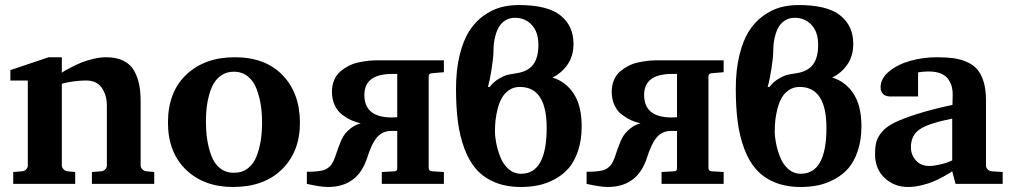

<svg xmlns="http://www.w3.org/2000/svg" viewBox="-20 -726 3995 758"><path d="M588.9 0H342.8V-46.9L379.9 -49.8Q389.2 -50.8 395.5 -57.4Q401.9 -64 401.9 -73.2V-308.1Q401.9 -350.6 381.8 -379.4Q361.8 -408.2 319.8 -408.2Q295.4 -408.2 271.5 -404.8Q247.6 -401.4 235.8 -398.4L224.1 -395V-73.2Q224.1 -64.5 231 -57.6Q237.8 -50.8 247.1 -49.8L276.9 -46.9V0H32.2V-46.9L67.9 -49.8Q77.1 -50.8 83.5 -57.4Q89.8 -64 89.8 -73.2V-408.2H21V-449.2L171.9 -500H224.1V-439Q227.5 -441.4 234.1 -445.6Q240.7 -449.7 260.7 -460.2Q280.8 -470.7 300.5 -478.8Q320.3 -486.8 347.7 -493.4Q375 -500 398.9 -500Q440.4 -500 468.5 -485.6Q496.6 -471.2 510.5 -445.1Q524.4 -418.9 529.8 -390.6Q535.2 -362.3 535.2 -326.2V-73.2Q535.2 -64.5 542 -57.6Q548.8 -50.8 558.1 -49.8L588.9 -46.9Z M1164.1 -241.2Q1164.1 -127.4 1093.3 -57.6Q1022.5 12.2 899.9 12.2Q784.7 12.2 713.9 -56.4Q643.1 -125 643.1 -242.2Q643.1 -362.8 715.6 -431.4Q788.1 -500 906.7 -500Q1027.8 -500 1095.9 -429Q1164.1 -357.9 1164.1 -241.2ZM1014.6 -242.2Q1014.6 -277.8 1009.8 -310.1Q1004.9 -342.3 993.4 -373.8Q981.9 -405.3 958.7 -424.1Q935.5 -442.9 902.8 -442.9Q877 -442.9 856.9 -430.4Q836.9 -418 825.2 -398.7Q813.5 -379.4 805.9 -352.3Q798.3 -325.2 795.7 -299.8Q793 -274.4 793 -246.1Q793 -209.5 797.6 -177.5Q802.2 -145.5 813.5 -113.5Q824.7 -81.5 847.7 -62.7Q870.6 -43.9 903.8 -43.9Q936 -43.9 959 -61.8Q981.9 -79.6 993.4 -110.4Q1004.9 -141.1 1009.8 -173.1Q1014.6 -205.1 1014.6 -242.2Z M1191.4 0V-47.9Q1231.9 -47.9 1252.9 -53Q1273.9 -58.1 1287.6 -75.2Q1297.4 -88.4 1305.9 -114.7Q1314.5 -141.1 1325 -166.7Q1335.4 -192.4 1351.6 -208Q1376.5 -232.9 1404.3 -238.8Q1383.8 -243.7 1366.2 -251.7Q1348.6 -259.8 1330.3 -273.7Q1312 -287.6 1301.3 -310.8Q1290.5 -334 1290.5 -363.8Q1290.5 -389.2 1299.3 -409.9Q1308.1 -430.7 1323.2 -443.6Q1338.4 -456.5 1356.2 -465.8Q1374 -475.1 1394.8 -479.5Q1415.5 -483.9 1432.4 -485.8Q1449.2 -487.8 1465.3 -487.8H1732.4V-440.9L1685.5 -437Q1672.4 -435.5 1672.4 -424.8V-62Q1672.4 -57.1 1675.8 -53.5Q1679.2 -49.8 1685.5 -49.8Q1718.3 -47.9 1732.4 -46.9V0H1487.3V-46.9L1537.6 -49.8Q1548.3 -49.8 1548.3 -62V-209H1524.4Q1490.7 -209 1469.2 -184.8Q1447.8 -160.6 1429.2 -102.1Q1392.1 12.2 1274.4 12.2Q1246.1 12.2 1191.4 0ZM1418.5 -351.1Q1418.5 -262.2 1527.3 -262.2Q1528.3 -262.2 1535.6 -262.7Q1543 -263.2 1548.3 -263.2V-434.1H1528.3Q1418.5 -434.1 1418.5 -351.1Z M2276.4 -227.1Q2276.4 -172.9 2262 -130.4Q2247.6 -87.9 2224.6 -61.5Q2201.7 -35.2 2169.4 -18.1Q2137.2 -1 2105 5.6Q2072.8 12.2 2037.1 12.2Q1978.5 12.2 1934.3 -6.1Q1890.1 -24.4 1861.1 -56.9Q1832 -89.4 1813.7 -138.7Q1795.4 -188 1787.8 -245.4Q1780.3 -302.7 1780.3 -375Q1780.3 -450.2 1794.7 -508.5Q1809.1 -566.9 1832.5 -603.5Q1856 -640.1 1888.9 -663.8Q1921.9 -687.5 1955.8 -696.8Q1989.7 -706.1 2028.3 -706.1Q2141.6 -706.1 2192.9 -665Q2244.1 -624 2244.1 -553.2Q2244.1 -504.9 2220.7 -471.2Q2197.3 -437.5 2161.1 -419.9Q2213.9 -403.8 2245.1 -356Q2276.4 -308.1 2276.4 -227.1ZM2138.2 -221.2Q2138.2 -382.8 2032.2 -382.8Q2008.3 -382.8 1990.2 -370.6Q1972.2 -358.4 1961.7 -340.1Q1951.2 -321.8 1944.8 -296.9Q1938.5 -272 1936.3 -251Q1934.1 -230 1934.1 -208Q1934.1 -186.5 1939.2 -160.4Q1944.3 -134.3 1955.3 -106Q1966.3 -77.6 1987.5 -58.8Q2008.8 -40 2037.1 -40Q2138.2 -40 2138.2 -221.2ZM2105.5 -547.9V-548.8Q2105.5 -600.1 2079.1 -627.9Q2052.7 -655.8 2013.2 -655.8Q1991.7 -655.8 1975.6 -645.8Q1959.5 -635.7 1950.7 -621.3Q1941.9 -606.9 1936.5 -587.6Q1931.2 -568.4 1929.7 -553.2Q1928.2 -538.1 1928.2 -522.9Q1928.2 -502 1921.4 -457Q1914.6 -412.1 1906.2 -382.8H1913.1Q1929.2 -403.3 1949.7 -415.3Q1970.2 -427.2 1982.4 -430.2Q1994.6 -433.1 2014.2 -436Q2062.5 -442.4 2084 -469.7Q2105.5 -497.1 2105.5 -547.9Z M2295.9 0V-47.9Q2336.4 -47.9 2357.4 -53Q2378.4 -58.1 2392.1 -75.2Q2401.9 -88.4 2410.4 -114.7Q2418.9 -141.1 2429.4 -166.7Q2439.9 -192.4 2456.1 -208Q2481 -232.9 2508.8 -238.8Q2488.3 -243.7 2470.7 -251.7Q2453.1 -259.8 2434.8 -273.7Q2416.5 -287.6 2405.8 -310.8Q2395 -334 2395 -363.8Q2395 -389.2 2403.8 -409.9Q2412.6 -430.7 2427.7 -443.6Q2442.9 -456.5 2460.7 -465.8Q2478.5 -475.1 2499.3 -479.5Q2520 -483.9 2536.9 -485.8Q2553.7 -487.8 2569.8 -487.8H2836.9V-440.9L2790 -437Q2776.9 -435.5 2776.9 -424.8V-62Q2776.9 -57.1 2780.3 -53.5Q2783.7 -49.8 2790 -49.8Q2822.8 -47.9 2836.9 -46.9V0H2591.8V-46.9L2642.1 -49.8Q2652.8 -49.8 2652.8 -62V-209H2628.9Q2595.2 -209 2573.7 -184.8Q2552.2 -160.6 2533.7 -102.1Q2496.6 12.2 2378.9 12.2Q2350.6 12.2 2295.9 0ZM2522.9 -351.1Q2522.9 -262.2 2631.8 -262.2Q2632.8 -262.2 2640.1 -262.7Q2647.5 -263.2 2652.8 -263.2V-434.1H2632.8Q2522.9 -434.1 2522.9 -351.1Z M3380.9 -227.1Q3380.9 -172.9 3366.5 -130.4Q3352.1 -87.9 3329.1 -61.5Q3306.2 -35.2 3273.9 -18.1Q3241.7 -1 3209.5 5.6Q3177.2 12.2 3141.6 12.2Q3083 12.2 3038.8 -6.1Q2994.6 -24.4 2965.6 -56.9Q2936.5 -89.4 2918.2 -138.7Q2899.9 -188 2892.3 -245.4Q2884.8 -302.7 2884.8 -375Q2884.8 -450.2 2899.2 -508.5Q2913.6 -566.9 2937 -603.5Q2960.4 -640.1 2993.4 -663.8Q3026.4 -687.5 3060.3 -696.8Q3094.2 -706.1 3132.8 -706.1Q3246.1 -706.1 3297.4 -665Q3348.6 -624 3348.6 -553.2Q3348.6 -504.9 3325.2 -471.2Q3301.8 -437.5 3265.6 -419.9Q3318.4 -403.8 3349.6 -356Q3380.9 -308.1 3380.9 -227.1ZM3242.7 -221.2Q3242.7 -382.8 3136.7 -382.8Q3112.8 -382.8 3094.7 -370.6Q3076.7 -358.4 3066.2 -340.1Q3055.7 -321.8 3049.3 -296.9Q3043 -272 3040.8 -251Q3038.6 -230 3038.6 -208Q3038.6 -186.5 3043.7 -160.4Q3048.8 -134.3 3059.8 -106Q3070.8 -77.6 3092 -58.8Q3113.3 -40 3141.6 -40Q3242.7 -40 3242.7 -221.2ZM3210 -547.9V-548.8Q3210 -600.1 3183.6 -627.9Q3157.2 -655.8 3117.7 -655.8Q3096.2 -655.8 3080.1 -645.8Q3064 -635.7 3055.2 -621.3Q3046.4 -606.9 3041 -587.6Q3035.6 -568.4 3034.2 -553.2Q3032.7 -538.1 3032.7 -522.9Q3032.7 -502 3025.9 -457Q3019 -412.1 3010.7 -382.8H3017.6Q3033.7 -403.3 3054.2 -415.3Q3074.7 -427.2 3086.9 -430.2Q3099.1 -433.1 3118.7 -436Q3167 -442.4 3188.5 -469.7Q3210 -497.1 3210 -547.9Z M3938.5 0H3752.4L3739.3 -49.8Q3735.8 -47.4 3729.5 -43.2Q3723.1 -39.1 3703.6 -28.3Q3684.1 -17.6 3664.6 -9.3Q3645 -1 3617.4 5.6Q3589.8 12.2 3565.4 12.2Q3510.3 12.2 3472.4 -23.4Q3434.6 -59.1 3434.6 -117.2Q3434.6 -147 3439.9 -166.5Q3445.3 -186 3462.9 -206.5Q3480.5 -227.1 3514.2 -243.2Q3547.9 -259.3 3602.8 -276.6Q3657.7 -293.9 3740.2 -312L3741.2 -351.1Q3741.7 -367.2 3738 -381.8Q3734.4 -396.5 3725.1 -411.4Q3715.8 -426.3 3695.8 -435.1Q3675.8 -443.8 3647.5 -443.8Q3635.7 -443.8 3625 -442.9Q3614.3 -441.9 3609.4 -440.9L3604.5 -439.9V-345.2H3501.5Q3499.5 -345.2 3496.6 -345Q3493.7 -344.7 3485.8 -345.9Q3478 -347.2 3472.2 -350.3Q3466.3 -353.5 3461.4 -361.3Q3456.5 -369.1 3456.5 -380.9Q3456.5 -416.5 3490.5 -444.3Q3524.4 -472.2 3574.7 -486.1Q3625 -500 3679.2 -500Q3716.3 -500 3743.7 -496.3Q3771 -492.7 3796.6 -481.7Q3822.3 -470.7 3838.1 -452.1Q3854 -433.6 3863.3 -403.1Q3872.6 -372.6 3872.6 -330.1V-73.2Q3872.6 -64 3878.9 -57.4Q3885.3 -50.8 3894.5 -49.8L3938.5 -46.9ZM3739.3 -92.8V-257.8Q3644 -238.8 3610.1 -214.8Q3576.2 -190.9 3576.2 -145Q3576.2 -113.8 3596.2 -92.3Q3616.2 -70.8 3647.5 -70.8Q3666.5 -70.8 3689.5 -76.2Q3712.4 -81.5 3725.6 -86.9Z"/></svg>

Font: Veleka
Style: Bold
Weight: 700
Designer: Stefan Peev, Context Ltd, 2016; SIL International, 1997-2014.
Foundry: Stefan Peev, Context Ltd, 2016
Version: Version 1.000